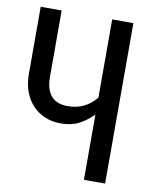

<svg xmlns="http://www.w3.org/2000/svg" viewBox="-79 -751 662 812"><g transform="rotate(10 252.0 -344.5)"><path d="M428 -689V0H337V-280Q303 -247 272 -232.5Q241 -218 198 -218Q151 -218 113 -239.5Q75 -261 52.5 -302.5Q30 -344 30 -403V-689H120V-405Q120 -295 215 -295Q290 -295 337 -353V-689Z"/></g></svg>

Font: Fira Sans Compressed
Style: Regular
Weight: 400
Width: 1
Designer: bBox Type GmbH & Carrois Corporate GbR & Edenspiekermann AG
Foundry: bBox Type GmbH & Carrois Corporate GbR & Edenspiekermann AG
Version: Version 4.301